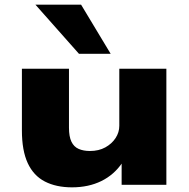

<svg xmlns="http://www.w3.org/2000/svg" viewBox="-20 -793 809 824"><path d="M289 11Q221 11 172.5 -14Q124 -39 99 -93Q74 -147 74 -233V-498H276V-245Q276 -207 286.5 -185Q297 -163 317.5 -154Q338 -145 366 -145Q404 -145 432 -160.5Q460 -176 476 -200.5Q492 -225 492 -253V-498H694V0H502V-95H505Q470 -43 415 -16Q360 11 289 11ZM319 -562 132 -773H328L455 -562Z"/></svg>

Font: Nunito Sans 10pt Expanded Black
Style: Regular
Weight: 900
Width: 7
Designer: Vernon Adams
Foundry: Vernon Adams
Version: Version 3.101;gftools[0.9.27]